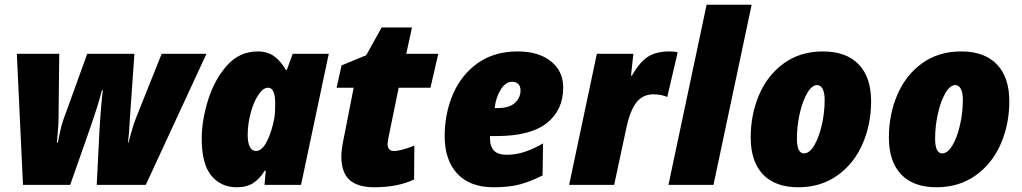

<svg xmlns="http://www.w3.org/2000/svg" viewBox="-20 -780 4313 810"><path d="M51 -553H230L227 -282Q227 -248 220 -178H224Q236 -242 246 -271L348 -553H547L528 -281Q525 -220 520 -178H522L532 -215Q543 -256 554 -283L662 -553H851L595 0H388L399 -218Q406 -340 414 -399H410Q397 -346 359 -236L276 0H77Z M831 -196Q831 -271 857.5 -357Q884 -443 937 -503Q990 -563 1067 -563Q1108 -563 1136 -543Q1164 -523 1186 -485H1190L1215 -553H1367L1250 0H1096L1101 -60H1097Q1076 -26 1048.5 -8Q1021 10 979 10Q912 10 871.5 -39Q831 -88 831 -196ZM1137 -280Q1141 -302 1141 -343Q1141 -410 1111 -410Q1090 -410 1070 -380Q1050 -350 1037.5 -303.5Q1025 -257 1025 -210Q1025 -178 1034 -160.5Q1043 -143 1060 -143Q1085 -143 1105.5 -182.5Q1126 -222 1137 -280Z M1420 -121Q1420 -151 1434 -216L1472 -410H1400L1421 -504L1525 -547L1590 -664H1718L1694 -553H1829L1796 -410H1662L1624 -225Q1615 -182 1615 -173Q1615 -158 1622 -150.5Q1629 -143 1641 -143Q1673 -143 1728 -166L1727 -23Q1658 10 1559 10Q1489 10 1454.5 -21Q1420 -52 1420 -121Z M1856 -206Q1856 -300 1890.5 -381.5Q1925 -463 1994.5 -513Q2064 -563 2164 -563Q2252 -563 2304 -521.5Q2356 -480 2356 -411Q2356 -315 2286.5 -260.5Q2217 -206 2075 -206H2047V-198Q2047 -161 2064.5 -144Q2082 -127 2118 -127Q2156 -127 2192.5 -139Q2229 -151 2271 -175L2269 -40Q2220 -15 2174.5 -2.5Q2129 10 2062 10Q1963 10 1909.5 -47Q1856 -104 1856 -206ZM2078 -324Q2129 -324 2152.5 -346Q2176 -368 2176 -399Q2176 -415 2167 -425Q2158 -435 2140 -435Q2112 -435 2091.5 -400.5Q2071 -366 2067 -324Z M2498 -553H2652L2642 -461H2646Q2679 -519 2714 -541Q2749 -563 2804 -563Q2829 -563 2839 -559L2795 -371Q2769 -382 2736 -382Q2694 -382 2667 -350.5Q2640 -319 2623 -243L2571 0H2381Z M2961 -760H3151L2990 0H2800Z M3147 -200Q3147 -297 3182.5 -380Q3218 -463 3287 -513Q3356 -563 3452 -563Q3550 -563 3602.5 -508.5Q3655 -454 3655 -353Q3655 -256 3619 -173Q3583 -90 3513 -40Q3443 10 3348 10Q3250 10 3198.5 -44.5Q3147 -99 3147 -200ZM3459 -358Q3459 -389 3450.5 -405Q3442 -421 3427 -421Q3405 -421 3385.5 -387.5Q3366 -354 3354 -301.5Q3342 -249 3342 -195Q3342 -133 3372 -133Q3395 -133 3415 -166.5Q3435 -200 3447 -252.5Q3459 -305 3459 -358Z M3730 -200Q3730 -297 3765.5 -380Q3801 -463 3870 -513Q3939 -563 4035 -563Q4133 -563 4185.5 -508.5Q4238 -454 4238 -353Q4238 -256 4202 -173Q4166 -90 4096 -40Q4026 10 3931 10Q3833 10 3781.5 -44.5Q3730 -99 3730 -200ZM4042 -358Q4042 -389 4033.5 -405Q4025 -421 4010 -421Q3988 -421 3968.5 -387.5Q3949 -354 3937 -301.5Q3925 -249 3925 -195Q3925 -133 3955 -133Q3978 -133 3998 -166.5Q4018 -200 4030 -252.5Q4042 -305 4042 -358Z"/></svg>

Font: Noto Sans Display Black
Style: Italic
Weight: 900
Italic angle: -12°
Designer: Monotype Design team
Foundry: Monotype Imaging Inc.
Version: Version 1.000